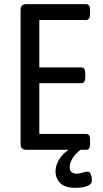

<svg xmlns="http://www.w3.org/2000/svg" viewBox="-20 -720 497 923"><path d="M422 146Q422 167 397.5 175Q373 183 343 183Q293 183 270 160.5Q247 138 247 103Q247 76 263.5 48Q280 20 310 0H106Q92 0 85.5 -7Q79 -14 79 -30V-670Q79 -686 85.5 -693Q92 -700 106 -700H394Q413 -700 413 -670V-654Q413 -624 394 -624H169V-396H371Q390 -396 390 -366V-350Q390 -320 371 -320H169V-76H394Q404 -76 408.5 -69Q413 -62 413 -46V-30Q413 -14 408.5 -7Q404 0 394 0H367Q343 18 329 41Q315 64 315 83Q315 115 350 115Q363 115 379 109Q395 105 401 105Q411 105 416.5 118Q422 131 422 146Z"/></svg>

Font: Asap Condensed
Style: Regular
Weight: 400
Designer: Pablo Cosgaya
Foundry: Omnibus-Type
Version: Version 1.010; ttfautohint (v1.8)